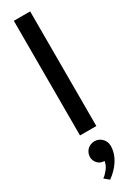

<svg xmlns="http://www.w3.org/2000/svg" viewBox="-254 -704 723 998"><g transform="rotate(-30 107.0 -205.0)"><path d="M150 0H52V-688H150ZM73 277.5 45 254.5Q58 245.5 67.5 233.5Q91.5 209.5 96.5 178.5H93.5Q83 178.5 73.5 174.5Q64 170.5 56.8 163Q49.5 155.5 45 145.5Q40.5 135.5 40.5 124.5Q40.5 111.5 45.2 100.2Q50 89 58.2 80.8Q66.5 72.5 77.8 68Q89 63.5 101.5 63.5Q127 63.5 145.2 81.8Q163.5 100 163.5 126Q163.5 171.5 135 214.5Q112.5 248.5 73 277.5Z"/></g></svg>

Font: Lucymar Sans Medium
Style: Regular
Weight: 500
Foundry: The League of Moveable Type (original font) / Main changes by Cristiano Sobral with portions from Mirco Monsees
Version: Version 2.001;August 30, 2020;FontCreator 13.0.0.2681 64-bit